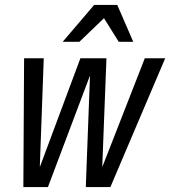

<svg xmlns="http://www.w3.org/2000/svg" viewBox="-20 -761 692 781"><path d="M75 0 78 -524H158L142 -84H143L307 -524H413L396 -84H397L569 -524H652L429 0H329L346 -451H345L175 0ZM235 -591 363 -741H457L522 -591H463L403 -687L303 -591Z"/></svg>

Font: Fragment Mono
Style: Italic
Weight: 400
Italic angle: -12°
Designer: Wei Huang based on Nimbus Sans by URW Studio, based on Helvetica by Max Miedinger.
Foundry: Wei Huang
Version: Version 1.011; ttfautohint (v1.8.4.7-5d5b)